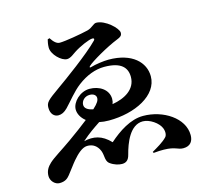

<svg xmlns="http://www.w3.org/2000/svg" viewBox="-120 -944 1240 1147"><g transform="rotate(-15 500.0 -370.5)"><path d="M329 -746C311 -746 294 -760 276 -788L264 -784C261 -772 257 -754 257 -735C257 -692 311 -640 346 -640C368 -640 391 -661 404 -669C440 -693 502 -720 523 -720C533 -720 536 -714 529 -706C463 -638 302 -522 251 -486C175 -432 162 -421 162 -388C162 -349 184 -329 209 -329C229 -329 246 -337 266 -357C301 -393 336 -441 382 -476C436 -517 493 -538 547 -538C651 -538 686 -497 686 -439C686 -363 617 -323 538 -310C542 -319 544 -329 544 -342C543 -400 488 -434 428 -434C369 -434 317 -381 317 -336C317 -310 331 -282 359 -260C321 -230 282 -201 234 -167C172 -123 120 -93 93 -68C70 -47 57 -24 57 6C57 37 83 64 111 64C150 64 164 46 176 32C198 5 217 -23 235 -44C265 -79 296 -107 325 -108C351 -109 377 -100 395 -70C417 -34 401 3 428 24C453 43 482 50 501 50C525 50 542 39 550 7C568 -63 606 -164 685 -164C727 -164 780 -128 794 -91C803 -67 799 -46 790 -37C768 -13 724 12 696 28L700 35C726 32 747 32 764 32C835 33 844 54 879 54C925 54 941 24 941 -11C941 -117 819 -195 695 -195C617 -195 541 -144 480 -90C428 -145 376 -154 317 -140C361 -179 397 -203 433 -227C451 -223 471 -221 493 -221C654 -221 802 -294 802 -412C802 -498 729 -573 583 -573C553 -573 502 -566 472 -557C463 -554 460 -558 467 -565C489 -587 596 -649 664 -676C687 -685 696 -692 696 -710C696 -737 625 -805 569 -805C551 -805 538 -782 507 -774C462 -763 362 -746 329 -746ZM419 -310C382 -317 367 -332 367 -351C367 -375 388 -399 420 -399C446 -399 459 -385 459 -370C459 -355 452 -340 419 -310Z"/></g></svg>

Font: Noto Serif CJK SC Black
Style: Regular
Weight: 900
Designer: Ryoko NISHIZUKA 西塚涼子 (kana & ideographs); Frank Grießhammer (Latin, Greek & Cyrillic); Wenlong ZHANG 张文龙 (bopomofo); San
Foundry: Adobe
Version: Version 2.001;hotconv 1.1.0;makeotfexe 2.6.0